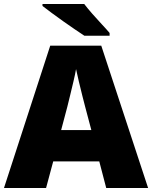

<svg xmlns="http://www.w3.org/2000/svg" viewBox="-20 -947 766 967"><path d="M515 0 480 -134H248L212 0H0L233 -717H490L726 0ZM409 -409Q404 -428 395 -463.5Q386 -499 377 -537Q368 -575 363 -599Q359 -575 350.5 -539Q342 -503 333.5 -468Q325 -433 319 -409L288 -292H440ZM404 -927Q421 -905 444.5 -878Q468 -851 492 -825.5Q516 -800 532 -781V-767H405Q385 -780 356.5 -799.5Q328 -819 297.5 -840.5Q267 -862 239.5 -882.5Q212 -903 194 -917V-927Z"/></svg>

Font: Noto Sans Black
Style: Regular
Weight: 900
Designer: Monotype Design Team
Foundry: Monotype Imaging Inc.
Version: Version 2.007